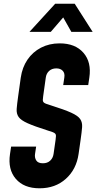

<svg xmlns="http://www.w3.org/2000/svg" viewBox="-20 -1000 520 1036"><path d="M193.5 16Q109 16 65.2 -35Q21.5 -86 34 -169L40 -209H175L169 -169Q166 -149 175.8 -134Q185.5 -119 211.5 -119Q235.5 -119 250.5 -132.8Q265.5 -146.5 269 -169L280 -246Q282 -259 282 -266.5Q282 -274 278.2 -278.5Q274.5 -283 264.8 -286.8Q255 -290.5 237 -296Q166 -318.5 129.5 -334.8Q93 -351 80.5 -368.8Q68 -386.5 70 -412.5Q72 -438.5 78 -481L92 -581Q100 -636.5 128.2 -678Q156.5 -719.5 201.2 -742.8Q246 -766 302 -766Q386 -766 430.2 -715.2Q474.5 -664.5 462 -581L456 -541H321L327 -581Q331 -605 318.5 -618Q306 -631 284 -631Q260 -631 245 -617.2Q230 -603.5 227 -581L213 -481Q211 -468 211 -460.5Q211 -453 214.8 -448.5Q218.5 -444 228.2 -440.2Q238 -436.5 256 -431Q327.5 -408.5 364 -392Q400.5 -375.5 412.8 -357.5Q425 -339.5 423 -313.5Q421 -287.5 415 -246L404 -169Q392 -86 335.2 -35Q278.5 16 193.5 16ZM139 -828 278 -980H383L480 -828H365L321 -906L254 -828Z"/></svg>

Font: Mohave Light
Style: Bold Italic
Weight: 700
Italic angle: -8°
Version: Version 2.003